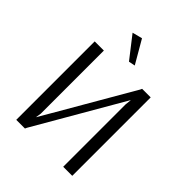

<svg xmlns="http://www.w3.org/2000/svg" viewBox="-237 -992 1125 1125"><g transform="rotate(45 326.0 -429.5)"><path d="M215 -843 277 -859 360 -716 320 -708ZM558 -650V0H483V-518L487 -555H486L171 -11L166 0H94V-650H170V-127L165 -94H166L482 -639L487 -650Z"/></g></svg>

Font: Arsenal
Style: Regular
Weight: 400
Designer: Andrij Shevchenko
Foundry: Stairsfor.com
Version: Version 1.000